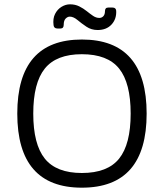

<svg xmlns="http://www.w3.org/2000/svg" viewBox="-20 -859 759 889"><path d="M359 10Q60 10 60 -333Q60 -676 359 -676Q659 -676 659 -333Q659 10 359 10ZM359 -58Q478 -58 531.5 -124.5Q585 -191 585 -333Q585 -475 531.5 -541.5Q478 -608 359 -608Q241 -608 187.5 -541.5Q134 -475 134 -333Q134 -191 187.5 -124.5Q241 -58 359 -58ZM275 -744Q275 -727 260 -727H246Q230 -727 228 -742Q224 -773 235 -794.5Q246 -816 265 -827.5Q284 -839 304 -839Q328 -839 347 -829.5Q366 -820 381.5 -807.5Q397 -795 411 -785.5Q425 -776 440 -776Q451 -776 458.5 -784Q466 -792 466 -807Q466 -824 481 -824H501Q517 -824 518 -809Q520 -771 496.5 -745.5Q473 -720 432 -720Q403 -720 380 -735.5Q357 -751 338.5 -766.5Q320 -782 303 -782Q293 -782 284 -773Q275 -764 275 -744Z"/></svg>

Font: Pitagon Sans
Style: Regular
Weight: 400
Designer: Travis Tran
Foundry: Pitagon
Version: Version 1.001; ttfautohint (v1.8.4.7-5d5b);gftools[0.9.26]